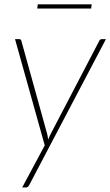

<svg xmlns="http://www.w3.org/2000/svg" viewBox="-20 -670 500 869"><path d="M459.5 -493 112 168Q106.5 178.5 97.5 178.5H80.5L182.5 -12L48 -493H66.5Q75.5 -493 77 -484L194 -62Q195.5 -56 196.2 -50Q197 -44 198 -38Q202.5 -50 208.5 -62L429.5 -485.5Q433.5 -493 441 -493ZM151 -650.5H395L392.5 -631.5H148.5Z"/></svg>

Font: Lato ExtraLight
Style: Italic
Weight: 275
Italic angle: -7°
Designer: Lukasz Dziedzic with Adam Twardoch and Botio Nikoltchev
Foundry: tyPoland Lukasz Dziedzic
Version: Version 2.015; 2015-08-06; http://www.latofonts.com/